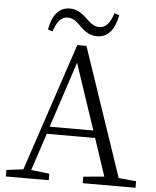

<svg xmlns="http://www.w3.org/2000/svg" viewBox="-61 -974 833 1025"><g transform="rotate(5 356.0 -461.5)"><path d="M9 0H239V-35L141 -46L207 -246H466L533 -45L421 -35V0H704V-35L610 -44L377 -732H328L99 -46L9 -35ZM219 -285 335 -638 453 -285ZM165 -801 190 -793C206 -844 229 -874 265 -874C298 -874 318 -851 343 -827C365 -807 389 -788 430 -788C489 -788 524 -837 537 -910L511 -919C495 -868 473 -838 436 -838C403 -838 384 -860 361 -881C336 -904 310 -923 272 -923C212 -923 176 -874 165 -801Z"/></g></svg>

Font: Kiri Minchoo Light
Style: Regular
Weight: 300
Designer: Ryoko NISHIZUKA 西塚涼子 (kana & ideographs); Frank Grießhammer (Latin, Greek & Cyrillic);
akenotsuki.com/eyeben/fonts/ (U+
Foundry: Adobe
akenotsuki.com/eyeben/fonts/
Version: Version 4.002;hotconv 1.0.119;makeotfexe 2.5.65604